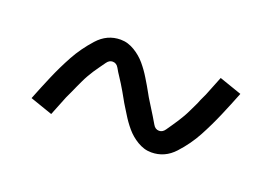

<svg xmlns="http://www.w3.org/2000/svg" viewBox="-46 -556 592 418"><g transform="rotate(20 250.0 -347.0)"><path d="M323 -243Q314 -243 306 -245.5Q298 -248 290.5 -252.5Q283 -257 276.5 -262.5Q270 -268 264.5 -274.5Q259 -281 254 -288Q249 -295 244.5 -302.5Q240 -310 235.5 -317Q231 -324 227 -331.5Q223 -339 218.5 -346.5Q214 -354 209.5 -361.5Q205 -369 200.5 -375.5Q196 -382 191 -391Q186 -400 177 -400Q169 -400 163.5 -392Q158 -384 153.5 -378Q149 -372 144.5 -365Q140 -358 136 -351Q132 -344 128.5 -336.5Q125 -329 121.5 -321.5Q118 -314 115 -307L108 -292L102 -277L96 -262L90 -247L38 -265Q49 -293 61 -321Q73 -349 87.5 -375.5Q102 -402 124 -426.5Q146 -451 177 -451Q186 -451 194 -448.5Q202 -446 209.5 -441.5Q217 -437 223.5 -431.5Q230 -426 235.5 -419.5Q241 -413 246 -406Q251 -399 255.5 -391.5Q260 -384 264.5 -376.5Q269 -369 273 -361.5Q277 -354 281.5 -347Q286 -340 290.5 -332.5Q295 -325 299.5 -318Q304 -311 309 -302Q314 -293 323 -293Q331 -293 336.5 -301Q342 -309 346.5 -315.5Q351 -322 355.5 -329Q360 -336 364 -343Q368 -350 371.5 -357.5Q375 -365 378.5 -372Q382 -379 385 -387L392 -402L398 -417L404 -432L410 -447L462 -429Q451 -401 439 -373Q427 -345 412.5 -318Q398 -291 376 -267Q354 -243 323 -243Z"/></g></svg>

Font: Iosevka SS01 Light
Style: Regular
Weight: 300
Monospace: yes
Designer: Belleve Invis
Foundry: Belleve Invis
Version: 2.3.3; ttfautohint (v1.8.3)